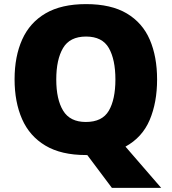

<svg xmlns="http://www.w3.org/2000/svg" viewBox="-20 -745 837 935"><path d="M745 -358Q745 -246 709 -161Q673 -76 591 -31L765 170H525L405 10H398Q278 10 201 -36Q124 -82 87.5 -165Q51 -248 51 -359Q51 -470 88 -552.5Q125 -635 202 -680Q279 -725 399 -725Q521 -725 597.5 -679.5Q674 -634 709.5 -551.5Q745 -469 745 -358ZM254 -358Q254 -261 287.5 -206Q321 -151 398 -151Q478 -151 510 -206Q542 -261 542 -358Q542 -455 510 -511Q478 -567 399 -567Q320 -567 287 -511Q254 -455 254 -358Z"/></svg>

Font: Noto Sans Thaana Black
Style: Regular
Weight: 900
Designer: David Williams
Foundry: Google Inc.
Version: Version 3.001; ttfautohint (v1.8.4.7-5d5b)